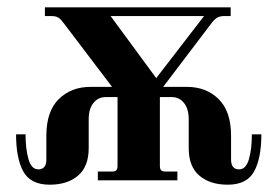

<svg xmlns="http://www.w3.org/2000/svg" viewBox="-20 -494 760 526"><path d="M24 -126H50Q50 -86 58 -58Q66 -30 85 -30Q107 -30 107 -57V-122Q107 -189 141 -222.5Q175 -256 228 -256H287L158 -426Q148 -440 141 -445Q134 -450 121 -450H103V-474H612V-450H594Q582 -450 574 -445Q566 -440 556 -426L427 -256H492Q545 -256 579 -222.5Q613 -189 613 -122V-57Q613 -30 635 -30Q654 -30 662 -58Q670 -86 670 -126H696Q696 -60 676 -24Q656 12 604 12Q555 12 526 -13Q497 -38 497 -88V-167Q497 -196 484 -212Q471 -228 451 -228H418V-40Q418 -31 421.5 -27.5Q425 -24 434 -24H466V0H248V-24H286Q295 -24 298.5 -27.5Q302 -31 302 -40V-228H269Q249 -228 236 -212Q223 -196 223 -167V-88Q223 -38 194 -13Q165 12 116 12Q64 12 44 -24Q24 -60 24 -126ZM283 -450 408 -280 539 -450Z"/></svg>

Font: Old Standard TT
Style: Bold
Weight: 700
Designer: Alexey Kryukov <alexios@thessalonica.org.ru>
Version: Version 2.2